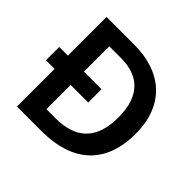

<svg xmlns="http://www.w3.org/2000/svg" viewBox="-173 -898 1082 1082"><g transform="rotate(45 368.0 -357.0)"><path d="M315 -714H95V-406H26V-300H95V0H293C535 0 677 -123 677 -364C677 -593 535 -714 315 -714ZM315 -608C460 -608 543 -530 543 -360C543 -192 461 -107 297 -107H223V-300H363V-406H223V-608Z"/></g></svg>

Font: Noto Sans Bamum SemiBold
Style: Regular
Weight: 600
Designer: Monotype Design Team
Foundry: Monotype Imaging Inc.
Version: Version 2.002